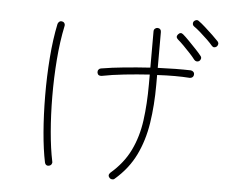

<svg xmlns="http://www.w3.org/2000/svg" viewBox="-55 -869 1110 937"><g transform="rotate(5 500.0 -400.0)"><path d="M540 1Q535 6 527.5 5.5Q520 5 515 0Q503 -13 516 -26Q579 -80 611.5 -147Q644 -214 655 -295Q666 -376 666 -473V-520Q604 -516 543 -509.5Q482 -503 432 -493Q414 -491 411 -508Q410 -516 414.5 -522Q419 -528 426 -529Q479 -538 541 -544Q603 -550 666 -554V-732Q666 -740 671.5 -745Q677 -750 684 -750Q692 -750 697 -745Q702 -740 702 -732V-556Q746 -558 787.5 -558.5Q829 -559 864 -558Q872 -557 877 -551.5Q882 -546 881 -538Q881 -531 875.5 -526Q870 -521 862 -521Q794 -526 702 -521V-473Q702 -373 688.5 -285.5Q675 -198 640 -126.5Q605 -55 540 1ZM215 -34Q198 -31 194 -48Q181 -110 174 -194.5Q167 -279 166.5 -373Q166 -467 173 -559Q180 -651 196 -727Q198 -734 204 -738.5Q210 -743 217 -741Q225 -740 229 -733.5Q233 -727 231 -719Q215 -643 208 -553.5Q201 -464 201.5 -373Q202 -282 209 -200Q216 -118 229 -56Q231 -49 227 -42.5Q223 -36 215 -34ZM901 -607Q895 -603 888 -604Q881 -605 876 -611Q868 -622 851.5 -640Q835 -658 817.5 -675.5Q800 -693 789 -702Q775 -714 786 -727Q798 -741 811 -730Q823 -720 841.5 -701Q860 -682 878 -663Q896 -644 905 -632Q910 -626 908.5 -619Q907 -612 901 -607ZM980 -685Q966 -674 955 -687Q946 -698 928.5 -715Q911 -732 892 -748.5Q873 -765 861 -773Q855 -777 854 -784Q853 -791 857 -797Q862 -803 869 -804.5Q876 -806 882 -801Q895 -792 914.5 -774.5Q934 -757 953 -739Q972 -721 982 -710Q987 -704 986 -697Q985 -690 980 -685Z"/></g></svg>

Font: Zen Maru Gothic Light
Style: Regular
Weight: 300
Designer: Yoshimichi Ohira
Foundry: Positype
Version: Version 1.001